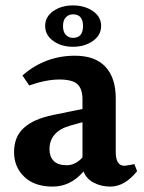

<svg xmlns="http://www.w3.org/2000/svg" viewBox="-20 -771 533 710"><path d="M250 -718Q234 -718 223.5 -707Q213 -696 213 -674.5Q213 -653 223.5 -642Q234 -631 250 -631Q287 -631 287 -674.5Q287 -718 250 -718ZM323.5 -619.5Q293 -598 250 -598Q207 -598 177 -619.5Q147 -641 147 -675Q147 -709 177 -730Q207 -751 250 -751Q293 -751 323.5 -730Q354 -709 354 -675Q354 -641 323.5 -619.5ZM163 -219Q163 -192 178.5 -176Q194 -160 226.5 -160Q259 -160 285 -189V-319L241 -307Q163 -285 163 -219ZM388 -81Q354 -81 326.5 -95.5Q299 -110 289 -137Q241 -81 174.5 -81Q108 -81 70 -117Q32 -153 32 -209Q32 -265 68 -298Q104 -331 177 -346L285 -368V-404Q285 -442 266.5 -459.5Q248 -477 199.5 -477Q151 -477 88 -455L63 -492Q147 -565 257 -565Q332 -565 370 -524Q408 -483 408 -408V-209Q408 -158 440 -158Q445 -158 477 -164L487 -138Q441 -81 388 -81Z"/></svg>

Font: Halant SemiBold
Style: Regular
Weight: 600
Designer: Hitesh Malaviya (Devanagari), Satya Rajpurohit (Latin)
Foundry: Indian Type Foundry
Version: Version 1.101;PS 1.0;hotconv 1.0.78;makeotf.lib2.5.61930; tt